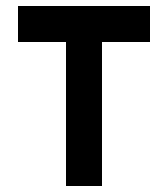

<svg xmlns="http://www.w3.org/2000/svg" viewBox="-20 -620 560 640"><path d="M40 -480H200V0H320V-480H480V-600H40Z"/></svg>

Font: Gauge Heavy
Style: Bold
Weight: 900
Designer: Daniel Pimley
Foundry: Daniel Pimley
Version: Version 1.003;PS 001.001;hotconv 1.0.56